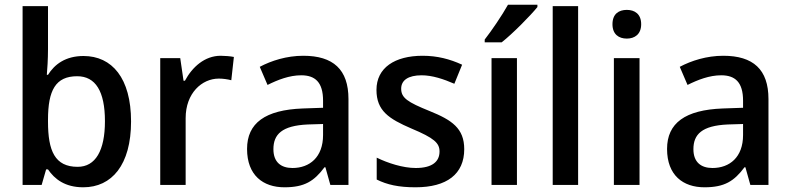

<svg xmlns="http://www.w3.org/2000/svg" viewBox="-20 -786 3359 816"><path d="M184 -760H76V0H157L176 -66H184C212 -25 256 10 334 10C455 10 537 -85 537 -270C537 -454 456 -548 335 -548C259 -548 212 -513 184 -468H179C181 -490 184 -534 184 -577ZM308 -462C386 -462 426 -398 426 -271C426 -146 386 -77 310 -77C213 -77 184 -145 184 -269V-277C184 -402 216 -462 308 -462Z M918 -549C850 -549 797 -501 766 -443H760L746 -539H661V0H769V-284C769 -390 838 -452 910 -452C928 -452 948 -449 963 -445L974 -544C959 -547 935 -549 918 -549Z M1269 -549C1198 -549 1133 -528 1084 -502L1117 -425C1161 -447 1210 -466 1260 -466C1319 -466 1353 -437 1353 -358V-328L1267 -325C1107 -319 1030 -263 1030 -153C1030 -41 1098 10 1189 10C1274 10 1315 -16 1359 -75H1363L1384 0H1461V-365C1461 -491 1396 -549 1269 -549ZM1353 -259V-212C1353 -118 1296 -72 1223 -72C1175 -72 1142 -96 1142 -152C1142 -215 1178 -252 1288 -257Z M1953 -152C1953 -241 1900 -276 1806 -314C1712 -352 1685 -370 1685 -409C1685 -445 1715 -466 1772 -466C1817 -466 1865 -450 1911 -430L1944 -511C1892 -535 1838 -549 1776 -549C1658 -549 1580 -498 1580 -404C1580 -315 1633 -281 1728 -240C1826 -199 1848 -178 1848 -142C1848 -100 1818 -72 1747 -72C1692 -72 1628 -93 1581 -116V-23C1625 -1 1674 10 1746 10C1879 10 1953 -46 1953 -152Z M2264 -766H2139C2114 -721 2069 -655 2040 -618V-606H2112C2158 -642 2234 -719 2264 -756ZM2177 0V-539H2069V0Z M2437 0V-760H2329V0Z M2644 -744C2610 -744 2583 -727 2583 -683C2583 -640 2610 -622 2644 -622C2677 -622 2705 -640 2705 -683C2705 -727 2677 -744 2644 -744ZM2698 -539H2589V0H2698Z M3054 -549C2983 -549 2918 -528 2869 -502L2902 -425C2946 -447 2995 -466 3045 -466C3104 -466 3138 -437 3138 -358V-328L3052 -325C2892 -319 2815 -263 2815 -153C2815 -41 2883 10 2974 10C3059 10 3100 -16 3144 -75H3148L3169 0H3246V-365C3246 -491 3181 -549 3054 -549ZM3138 -259V-212C3138 -118 3081 -72 3008 -72C2960 -72 2927 -96 2927 -152C2927 -215 2963 -252 3073 -257Z"/></svg>

Font: Noto Sans Thai Medium
Style: Regular
Weight: 500
Designer: Monotype Design Team
Foundry: Monotype Imaging Inc.
Version: Version 1.901